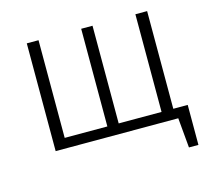

<svg xmlns="http://www.w3.org/2000/svg" viewBox="-97 -639 991 900"><g transform="rotate(-15 398.0 -189.0)"><path d="M759 145H713L700 0H105V-523H162V-49H369V-523H424V-49H632V-523H689V-49H759Z"/></g></svg>

Font: Trujillo Light
Style: Regular
Weight: 300
Designer: Fira Sans original fonts by bBox Type GmbH, Carrois Corporate GbR, & Edenspiekermann AG / Changes by Cristiano Sobral
Foundry: Fira Sans original fonts by bBox Type GmbH, Carrois Corporate GbR, & Edenspiekermann AG / Changes by Cristiano Sobral
Version: Version 4.301;July 28, 2020;FontCreator 13.0.0.2655 64-bit